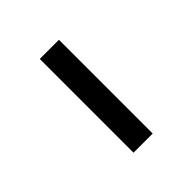

<svg xmlns="http://www.w3.org/2000/svg" viewBox="15 -889 404 404"><g transform="rotate(45 217.5 -686.5)"><path d="M78 -658H357V-715H78Z"/></g></svg>

Font: Source Han Serif K
Style: Regular
Weight: 400
Designer: Ryoko NISHIZUKA 西塚涼子 (kana & ideographs); Frank Grießhammer (Latin, Greek & Cyrillic); Wenlong ZHANG 张文龙 (bopomofo); San
Foundry: Adobe Systems Incorporated
Version: Version 1.001;PS 1.001;hotconv 16.6.54;makeotf.lib2.5.65590